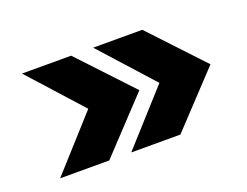

<svg xmlns="http://www.w3.org/2000/svg" viewBox="-63 -532 717 558"><g transform="rotate(-20 295.5 -253.0)"><path d="M193 -91H41L187 -253L41 -415H193L345 -253ZM565 -253 413 -91H261L407 -253L261 -415H413Z"/></g></svg>

Font: Hind Mysuru
Style: Bold
Weight: 700
Designer: Manushi Parikh, Hitesh Malaviya
Foundry: Indian Type Foundry
Version: Version 0.703;PS 1.0;hotconv 1.0.86;makeotf.lib2.5.63406